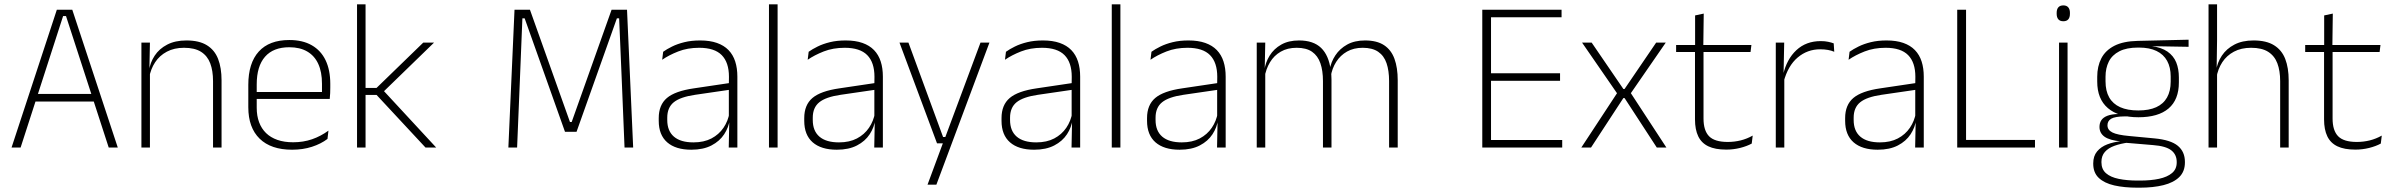

<svg xmlns="http://www.w3.org/2000/svg" viewBox="-20 -684 11092 890"><path d="M75.5 0H33.5L243.5 -639H315L526 0H484L286 -609.5H272.5ZM426 -213.5H133V-248.5H426Z M1007 0H967.5V-308Q967.5 -356 954.5 -390.5Q941.5 -425 912 -443.8Q882.5 -462.5 833 -462.5Q787.5 -462.5 753.5 -444.5Q719.5 -426.5 699 -395.2Q678.5 -364 671.5 -324L660.5 -356H670.5Q676 -394 697 -426Q718 -458 755 -477.2Q792 -496.5 844 -496.5Q903.5 -496.5 939.2 -474.2Q975 -452 991 -410.8Q1007 -369.5 1007 -311.5ZM675 0H635.5V-486.5H675L672.5 -362.5L675 -361Z M1334 10Q1236 10 1183.5 -41.2Q1131 -92.5 1131 -187V-290.5Q1131 -391.5 1179.5 -445Q1228 -498.5 1321 -498.5Q1383 -498.5 1425.2 -474.2Q1467.5 -450 1489.2 -404.8Q1511 -359.5 1511 -295.5V-278Q1511 -265.5 1510.5 -252.8Q1510 -240 1508.5 -225.5H1472Q1472.5 -245.5 1472.5 -263.2Q1472.5 -281 1472.5 -296Q1472.5 -350.5 1455.2 -388Q1438 -425.5 1404.2 -445.2Q1370.5 -465 1321 -465Q1247 -465 1208.5 -421Q1170 -377 1170 -293V-245V-239V-184.5Q1170 -147 1181 -117.5Q1192 -88 1213.2 -67.2Q1234.5 -46.5 1266 -35.5Q1297.5 -24.5 1339 -24.5Q1386 -24.5 1426.5 -38.5Q1467 -52.5 1502.5 -78.5L1498 -40Q1467.5 -17 1425.8 -3.5Q1384 10 1334 10ZM1498.5 -225.5H1151V-257.5H1498.5Z M2002 0H1952.5L1725.5 -244H1667.5V-276.5H1725.5L1942 -486.5H1992L1753 -254.5V-269ZM1674.5 0H1635V-664H1674.5Z M2377 0H2336.5L2365 -639H2436.5L2622 -118.5H2630L2815 -639H2886.5L2915 0H2875L2862.5 -303.5L2850 -599H2839.5L2652.5 -73H2599L2412 -599H2401.5L2389.5 -303Z M3398 0H3358L3360.5 -125L3358.5 -131.5V-290L3359 -328Q3359 -394.5 3325.5 -428.5Q3292 -462.5 3221 -462.5Q3167 -462.5 3123.8 -445.5Q3080.5 -428.5 3049.5 -407L3054 -444Q3070.5 -456 3095.2 -468.2Q3120 -480.5 3152.5 -488.5Q3185 -496.5 3225.5 -496.5Q3270.5 -496.5 3303.2 -485Q3336 -473.5 3357 -451.8Q3378 -430 3388 -399Q3398 -368 3398 -328.5ZM3184.5 10Q3112 10 3072.8 -24.2Q3033.5 -58.5 3033.5 -124V-136.5Q3033.5 -197.5 3071.5 -229.8Q3109.5 -262 3196.5 -274.5L3368 -300L3370 -269L3202 -244.5Q3133.5 -234.5 3103.2 -210Q3073 -185.5 3073 -138.5V-128Q3073 -77 3104 -50.5Q3135 -24 3194.5 -24Q3243 -24 3277.8 -42.2Q3312.5 -60.5 3333.8 -91.8Q3355 -123 3361.5 -162L3372 -131H3363Q3358 -94 3337 -61.8Q3316 -29.5 3278 -9.8Q3240 10 3184.5 10Z M3584.5 0H3544.5V-664H3584.5Z M4072.5 0H4032.5L4035 -125L4033 -131.5V-290L4033.5 -328Q4033.5 -394.5 4000 -428.5Q3966.5 -462.5 3895.5 -462.5Q3841.5 -462.5 3798.2 -445.5Q3755 -428.5 3724 -407L3728.5 -444Q3745 -456 3769.8 -468.2Q3794.5 -480.5 3827 -488.5Q3859.5 -496.5 3900 -496.5Q3945 -496.5 3977.8 -485Q4010.5 -473.5 4031.5 -451.8Q4052.5 -430 4062.5 -399Q4072.5 -368 4072.5 -328.5ZM3859 10Q3786.5 10 3747.2 -24.2Q3708 -58.5 3708 -124V-136.5Q3708 -197.5 3746 -229.8Q3784 -262 3871 -274.5L4042.5 -300L4044.5 -269L3876.5 -244.5Q3808 -234.5 3777.8 -210Q3747.5 -185.5 3747.5 -138.5V-128Q3747.5 -77 3778.5 -50.5Q3809.5 -24 3869 -24Q3917.5 -24 3952.2 -42.2Q3987 -60.5 4008.2 -91.8Q4029.5 -123 4036 -162L4046.5 -131H4037.5Q4032.5 -94 4011.5 -61.8Q3990.5 -29.5 3952.5 -9.8Q3914.5 10 3859 10Z M4351.5 -49H4379L4358.5 -39.5L4525 -486.5H4566.5L4320.5 172H4279.5L4356 -34.5L4371.5 -19.5H4323.5L4149.5 -486.5H4191Z M4987 0H4947L4949.5 -125L4947.5 -131.5V-290L4948 -328Q4948 -394.5 4914.5 -428.5Q4881 -462.5 4810 -462.5Q4756 -462.5 4712.8 -445.5Q4669.5 -428.5 4638.5 -407L4643 -444Q4659.5 -456 4684.2 -468.2Q4709 -480.5 4741.5 -488.5Q4774 -496.5 4814.5 -496.5Q4859.5 -496.5 4892.2 -485Q4925 -473.5 4946 -451.8Q4967 -430 4977 -399Q4987 -368 4987 -328.5ZM4773.5 10Q4701 10 4661.8 -24.2Q4622.5 -58.5 4622.5 -124V-136.5Q4622.5 -197.5 4660.5 -229.8Q4698.5 -262 4785.5 -274.5L4957 -300L4959 -269L4791 -244.5Q4722.5 -234.5 4692.2 -210Q4662 -185.5 4662 -138.5V-128Q4662 -77 4693 -50.5Q4724 -24 4783.5 -24Q4832 -24 4866.8 -42.2Q4901.5 -60.5 4922.8 -91.8Q4944 -123 4950.5 -162L4961 -131H4952Q4947 -94 4926 -61.8Q4905 -29.5 4867 -9.8Q4829 10 4773.5 10Z M5173.5 0H5133.5V-664H5173.5Z M5661.5 0H5621.5L5624 -125L5622 -131.5V-290L5622.5 -328Q5622.5 -394.5 5589 -428.5Q5555.5 -462.5 5484.5 -462.5Q5430.5 -462.5 5387.2 -445.5Q5344 -428.5 5313 -407L5317.5 -444Q5334 -456 5358.8 -468.2Q5383.5 -480.5 5416 -488.5Q5448.5 -496.5 5489 -496.5Q5534 -496.5 5566.8 -485Q5599.5 -473.5 5620.5 -451.8Q5641.5 -430 5651.5 -399Q5661.5 -368 5661.5 -328.5ZM5448 10Q5375.5 10 5336.2 -24.2Q5297 -58.5 5297 -124V-136.5Q5297 -197.5 5335 -229.8Q5373 -262 5460 -274.5L5631.5 -300L5633.5 -269L5465.5 -244.5Q5397 -234.5 5366.8 -210Q5336.5 -185.5 5336.5 -138.5V-128Q5336.5 -77 5367.5 -50.5Q5398.5 -24 5458 -24Q5506.5 -24 5541.2 -42.2Q5576 -60.5 5597.2 -91.8Q5618.5 -123 5625 -162L5635.5 -131H5626.5Q5621.5 -94 5600.5 -61.8Q5579.5 -29.5 5541.5 -9.8Q5503.5 10 5448 10Z M6459 0H6419V-308.5Q6419 -356.5 6407.2 -391Q6395.5 -425.5 6368.5 -444Q6341.5 -462.5 6296.5 -462.5Q6255 -462.5 6224 -445Q6193 -427.5 6173.8 -397.2Q6154.5 -367 6148.5 -328.5L6137 -361.5H6144Q6149.5 -396.5 6170 -427.5Q6190.5 -458.5 6224.8 -477.5Q6259 -496.5 6307.5 -496.5Q6362.5 -496.5 6395.8 -474.5Q6429 -452.5 6444 -411.2Q6459 -370 6459 -312ZM5845 0H5805.5V-486.5H5845L5842.5 -362L5845 -360.5ZM6152 0H6112.5V-308Q6112.5 -356.5 6100.5 -391Q6088.5 -425.5 6062 -444Q6035.5 -462.5 5990.5 -462.5Q5948 -462.5 5916.8 -444.5Q5885.5 -426.5 5866.8 -395.2Q5848 -364 5841.5 -324L5829.5 -356H5840.5Q5845.5 -394 5865.2 -426Q5885 -458 5919 -477.2Q5953 -496.5 6001.5 -496.5Q6068 -496.5 6103.8 -462Q6139.5 -427.5 6148.5 -359.5Q6150.5 -348.5 6151.2 -337.5Q6152 -326.5 6152 -315Z M6891.5 0H6851V-639H6891.5ZM7221.5 0H6863.5V-35H7221.5ZM7211.5 -309.5H6873.5V-344.5H7211.5ZM7218.5 -604H6862.5V-639H7218.5Z M7355 0H7310L7479.5 -258V-246L7313.5 -486.5H7358L7505 -271.5H7510.5L7657 -486.5H7701.5L7535.5 -246V-258.5L7704.5 0H7660L7510.5 -229.5H7505Z M7982 9.5Q7930.5 9.5 7898.8 -5.8Q7867 -21 7852 -52.2Q7837 -83.5 7837 -130.5V-459H7876.5V-134.5Q7876.5 -79 7902.2 -52.5Q7928 -26 7989 -26Q8019.5 -26 8048.8 -33.2Q8078 -40.5 8104.5 -55.5L8100 -18.5Q8077 -6 8045.8 1.8Q8014.5 9.5 7982 9.5ZM8094.5 -443H7749.5V-475.5H8098.5ZM7875.5 -469.5H7837.5V-612.5L7877.5 -621Z M8248 -305 8235 -334 8245.5 -337.5Q8262 -409.5 8307 -451.5Q8352 -493.5 8420 -493.5Q8439.5 -493.5 8454.5 -490.2Q8469.5 -487 8480 -483L8482.5 -444Q8470 -449.5 8453.5 -452.5Q8437 -455.5 8417.5 -455.5Q8358 -455.5 8313 -417.5Q8268 -379.5 8248 -305ZM8251 0H8211.5V-486.5H8250.5L8247.5 -338L8251 -334.5Z M8897.5 0H8857.5L8860 -125L8858 -131.5V-290L8858.5 -328Q8858.5 -394.5 8825 -428.5Q8791.5 -462.5 8720.5 -462.5Q8666.5 -462.5 8623.2 -445.5Q8580 -428.5 8549 -407L8553.5 -444Q8570 -456 8594.8 -468.2Q8619.5 -480.5 8652 -488.5Q8684.5 -496.5 8725 -496.5Q8770 -496.5 8802.8 -485Q8835.5 -473.5 8856.5 -451.8Q8877.5 -430 8887.5 -399Q8897.5 -368 8897.5 -328.5ZM8684 10Q8611.5 10 8572.2 -24.2Q8533 -58.5 8533 -124V-136.5Q8533 -197.5 8571 -229.8Q8609 -262 8696 -274.5L8867.5 -300L8869.5 -269L8701.5 -244.5Q8633 -234.5 8602.8 -210Q8572.5 -185.5 8572.5 -138.5V-128Q8572.5 -77 8603.5 -50.5Q8634.5 -24 8694 -24Q8742.5 -24 8777.2 -42.2Q8812 -60.5 8833.2 -91.8Q8854.5 -123 8861 -162L8871.5 -131H8862.5Q8857.5 -94 8836.5 -61.8Q8815.5 -29.5 8777.5 -9.8Q8739.5 10 8684 10Z M9093.5 -639V0H9052.5V-639ZM9071.5 0V-35.5H9413V0Z M9564 0H9524.5V-486.5H9564ZM9544.5 -585.5Q9529 -585.5 9521.2 -594.5Q9513.5 -603.5 9513.5 -620.5V-624.5Q9513.5 -641 9521.2 -650Q9529 -659 9544.5 -659Q9559.5 -659 9567.2 -650Q9575 -641 9575 -624.5V-620.5Q9575 -603 9567.2 -594.2Q9559.5 -585.5 9544.5 -585.5Z M9892.5 -140.5Q9800.5 -140.5 9751 -182.8Q9701.5 -225 9701.5 -306V-328Q9701.5 -376.5 9720.5 -413.5Q9739.5 -450.5 9781 -471.8Q9822.5 -493 9889 -494.5L10125 -500V-467L9951.5 -470V-470.5Q9999 -464.5 10027.2 -444.8Q10055.5 -425 10067.8 -394.5Q10080 -364 10080 -325V-302Q10080 -222 10032.2 -181.2Q9984.5 -140.5 9892.5 -140.5ZM9889.5 153H9899Q9950 153 9988.2 144.8Q10026.5 136.5 10048.2 118.2Q10070 100 10070 69V67Q10070 32.5 10044.8 12.8Q10019.5 -7 9960 -11.5L9829 -22.5L9847.5 -23.5Q9810 -18.5 9781.5 -8.2Q9753 2 9737 20.2Q9721 38.5 9721 66.5V68Q9721 100.5 9742.2 119Q9763.5 137.5 9801.5 145.2Q9839.5 153 9889.5 153ZM9898.5 186H9888Q9826.5 186 9780.5 175.5Q9734.5 165 9708.8 140.8Q9683 116.5 9683 75V73Q9683 39.5 9700.8 18Q9718.5 -3.5 9748 -14.8Q9777.5 -26 9812.5 -29.5L9811.5 -28.5Q9759 -33.5 9735.5 -50.2Q9712 -67 9712 -95.5V-96Q9712 -114 9720.8 -127Q9729.5 -140 9749 -147.5Q9768.5 -155 9799.5 -155.5V-163L9867.5 -144L9829 -144.5Q9784 -144 9766.5 -133.8Q9749 -123.5 9749 -103.5V-103Q9749 -81.5 9771.8 -70Q9794.5 -58.5 9850.5 -53.5L9967 -42.5Q10042 -35.5 10075 -8.2Q10108 19 10108 66.5V69Q10108 111 10081.8 136.8Q10055.5 162.5 10008.5 174.2Q9961.5 186 9898.5 186ZM9892 -172Q9941.5 -172 9974.8 -187Q10008 -202 10025 -232Q10042 -262 10042 -305.5V-329.5Q10042 -372 10025.5 -402Q10009 -432 9976.2 -447.8Q9943.5 -463.5 9895 -463.5H9891Q9837.5 -463.5 9804 -446.2Q9770.5 -429 9755.2 -398.5Q9740 -368 9740 -328.5V-307Q9740 -262.5 9757 -232.5Q9774 -202.5 9807.8 -187.2Q9841.5 -172 9892 -172Z M10589 0H10549.5V-308Q10549.5 -356 10536.5 -390.5Q10523.5 -425 10494 -443.8Q10464.5 -462.5 10415 -462.5Q10369 -462.5 10335.2 -444.5Q10301.5 -426.5 10281.2 -395.5Q10261 -364.5 10254 -324L10240.5 -356H10252.5Q10258 -394 10279.2 -426Q10300.5 -458 10337.2 -477.2Q10374 -496.5 10426 -496.5Q10485.5 -496.5 10521.2 -474.2Q10557 -452 10573 -410.8Q10589 -369.5 10589 -311.5ZM10257 0H10217.5V-664H10257V-498.5L10255 -359L10257 -355Z M10898 9.5Q10846.5 9.5 10814.8 -5.8Q10783 -21 10768 -52.2Q10753 -83.5 10753 -130.5V-459H10792.5V-134.5Q10792.5 -79 10818.2 -52.5Q10844 -26 10905 -26Q10935.5 -26 10964.8 -33.2Q10994 -40.5 11020.5 -55.5L11016 -18.5Q10993 -6 10961.8 1.8Q10930.5 9.5 10898 9.5ZM11010.5 -443H10665.5V-475.5H11014.5ZM10791.5 -469.5H10753.5V-612.5L10793.5 -621Z"/></svg>

Font: Anek Malayalam ExtraLight
Style: Regular
Weight: 250
Version: Version 1.003